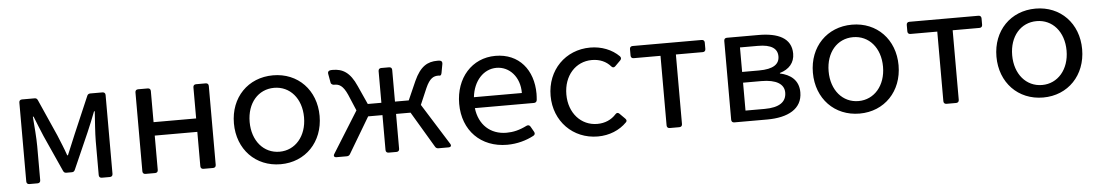

<svg xmlns="http://www.w3.org/2000/svg" viewBox="-32 -753 5963 1044"><g transform="rotate(-5 2950.0 -231.0)"><path d="M81.1 -446.3V-15.6C81.1 -5.9 86.9 0 96.7 0H141.6C151.4 0 157.2 -5.9 157.2 -15.6V-201.2C157.2 -243.2 151.4 -316.4 147.5 -363.3H151.4C165 -327.1 182.6 -287.1 196.3 -252.9L285.2 -55.7C289.1 -46.9 293.9 -43.9 302.7 -43.9H332C340.8 -43.9 345.7 -46.9 349.6 -55.7L436.5 -252.9C451.2 -287.1 467.8 -327.1 481.4 -363.3H485.4C482.4 -316.4 476.6 -243.2 476.6 -201.2V-15.6C476.6 -5.9 482.4 0 492.2 0H536.1C545.9 0 551.8 -5.9 551.8 -15.6V-446.3C551.8 -456.1 545.9 -461.9 536.1 -461.9H469.7C460.9 -461.9 455.1 -458 452.1 -450.2L366.2 -250L319.3 -137.7H315.4C302.7 -174.8 287.1 -211.9 271.5 -250L182.6 -450.2C178.7 -459 173.8 -461.9 165 -461.9H96.7C86.9 -461.9 81.1 -456.1 81.1 -446.3Z M714.8 -446.3V-15.6C714.8 -5.9 720.7 0 730.5 0H783.2C793 0 798.8 -5.9 798.8 -15.6V-203.1H1031.2V-15.6C1031.2 -5.9 1037.1 0 1046.9 0H1099.6C1109.4 0 1115.2 -5.9 1115.2 -15.6V-446.3C1115.2 -456.1 1109.4 -461.9 1099.6 -461.9H1046.9C1037.1 -461.9 1031.2 -456.1 1031.2 -446.3V-276.4H798.8V-446.3C798.8 -456.1 793 -461.9 783.2 -461.9H730.5C720.7 -461.9 714.8 -456.1 714.8 -446.3Z M1467.8 11.7C1603.5 11.7 1701.2 -89.8 1701.2 -231.4C1701.2 -373 1603.5 -473.6 1467.8 -473.6C1331.1 -473.6 1233.4 -373 1233.4 -231.4C1233.4 -89.8 1331.1 11.7 1467.8 11.7ZM1467.8 -56.6C1380.9 -56.6 1319.3 -128.9 1319.3 -231.4C1319.3 -335 1380.9 -405.3 1467.8 -405.3C1553.7 -405.3 1616.2 -335 1616.2 -231.4C1616.2 -128.9 1553.7 -56.6 1467.8 -56.6Z M2254.9 -243.2 2293 -332C2316.4 -384.8 2337.9 -393.6 2363.3 -393.6C2366.2 -393.6 2369.1 -393.6 2371.1 -392.6C2376 -392.6 2379.9 -396.5 2381.8 -406.2L2390.6 -454.1C2392.6 -462.9 2389.6 -471.7 2379.9 -473.6C2375 -474.6 2370.1 -474.6 2365.2 -474.6C2311.5 -474.6 2271.5 -453.1 2236.3 -375L2191.4 -273.4H2116.2V-446.3C2116.2 -456.1 2110.4 -461.9 2100.6 -461.9H2057.6C2047.9 -461.9 2042 -456.1 2042 -446.3V-273.4H1967.8L1921.9 -375C1887.7 -453.1 1846.7 -474.6 1793.9 -474.6C1789.1 -474.6 1784.2 -474.6 1779.3 -473.6C1769.5 -471.7 1765.6 -463.9 1767.6 -455.1L1776.4 -406.2C1778.3 -396.5 1789.1 -393.6 1793.9 -393.6C1794.9 -393.6 1794.9 -393.6 1795.9 -393.6C1821.3 -393.6 1842.8 -384.8 1866.2 -332L1903.3 -244.1L1762.7 -18.6C1755.9 -7.8 1760.7 0 1773.4 0H1829.1C1836.9 0 1843.8 -2.9 1847.7 -10.7L1963.9 -206.1H2042V-15.6C2042 -5.9 2047.9 0 2057.6 0H2100.6C2110.4 0 2116.2 -5.9 2116.2 -15.6V-206.1H2195.3L2311.5 -10.7C2315.4 -2.9 2322.3 0 2330.1 0H2384.8C2397.5 0 2402.3 -7.8 2395.5 -18.6Z M2886.7 -249C2886.7 -378.9 2810.5 -473.6 2681.6 -473.6C2552.7 -473.6 2462.9 -371.1 2462.9 -230.5C2462.9 -85 2560.5 13.7 2704.1 13.7C2758.8 13.7 2809.6 -1 2849.6 -22.5C2858.4 -27.3 2860.4 -35.2 2855.5 -43.9L2838.9 -73.2C2834 -82 2826.2 -84 2817.4 -80.1C2776.4 -59.6 2742.2 -51.8 2706.1 -51.8C2618.2 -51.8 2556.6 -108.4 2545.9 -200.2H2868.2C2877 -200.2 2883.8 -205.1 2884.8 -214.8C2885.7 -226.6 2886.7 -238.3 2886.7 -249ZM2807.6 -259.8H2545.9C2555.7 -348.6 2611.3 -408.2 2681.6 -408.2C2752 -408.2 2808.6 -347.7 2807.6 -259.8Z M3199.2 11.7C3261.7 11.7 3318.4 -11.7 3357.4 -51.8C3363.3 -57.6 3363.3 -64.5 3355.5 -72.3L3326.2 -101.6C3319.3 -108.4 3311.5 -108.4 3304.7 -100.6C3279.3 -72.3 3244.1 -56.6 3202.1 -56.6C3113.3 -56.6 3047.9 -128.9 3047.9 -230.5C3047.9 -333 3113.3 -405.3 3202.1 -405.3C3245.1 -405.3 3280.3 -389.6 3304.7 -361.3C3311.5 -353.5 3319.3 -353.5 3326.2 -360.4L3355.5 -389.6C3362.3 -396.5 3363.3 -404.3 3356.4 -412.1C3317.4 -451.2 3260.7 -473.6 3199.2 -473.6C3063.5 -473.6 2961.9 -371.1 2961.9 -230.5C2961.9 -91.8 3063.5 11.7 3199.2 11.7Z M3576.2 -395.5V-15.6C3576.2 -5.9 3582 0 3591.8 0H3644.5C3654.3 0 3660.2 -5.9 3660.2 -15.6V-395.5H3806.6C3816.4 -395.5 3822.3 -401.4 3822.3 -411.1V-446.3C3822.3 -456.1 3816.4 -461.9 3806.6 -461.9H3429.7C3419.9 -461.9 3414.1 -456.1 3414.1 -446.3V-411.1C3414.1 -401.4 3419.9 -395.5 3429.7 -395.5Z M3928.7 -446.3V-15.6C3928.7 -5.9 3934.6 0 3944.3 0H4124C4237.3 0 4316.4 -41 4316.4 -131.8C4316.4 -199.2 4270.5 -231.4 4214.8 -243.2V-246.1C4265.6 -260.7 4295.9 -294.9 4295.9 -344.7C4295.9 -429.7 4222.7 -461.9 4117.2 -461.9H3944.3C3934.6 -461.9 3928.7 -456.1 3928.7 -446.3ZM4102.5 -269.5H4010.7V-403.3H4108.4C4182.6 -403.3 4214.8 -378.9 4214.8 -336.9C4214.8 -294.9 4182.6 -269.5 4102.5 -269.5ZM4115.2 -58.6H4010.7V-210.9H4110.4C4192.4 -210.9 4234.4 -183.6 4234.4 -137.7C4234.4 -86.9 4196.3 -58.6 4115.2 -58.6Z M4627.9 11.7C4763.7 11.7 4861.3 -89.8 4861.3 -231.4C4861.3 -373 4763.7 -473.6 4627.9 -473.6C4491.2 -473.6 4393.6 -373 4393.6 -231.4C4393.6 -89.8 4491.2 11.7 4627.9 11.7ZM4627.9 -56.6C4541 -56.6 4479.5 -128.9 4479.5 -231.4C4479.5 -335 4541 -405.3 4627.9 -405.3C4713.9 -405.3 4776.4 -335 4776.4 -231.4C4776.4 -128.9 4713.9 -56.6 4627.9 -56.6Z M5086.9 -395.5V-15.6C5086.9 -5.9 5092.8 0 5102.5 0H5155.3C5165 0 5170.9 -5.9 5170.9 -15.6V-395.5H5317.4C5327.1 -395.5 5333 -401.4 5333 -411.1V-446.3C5333 -456.1 5327.1 -461.9 5317.4 -461.9H4940.4C4930.7 -461.9 4924.8 -456.1 4924.8 -446.3V-411.1C4924.8 -401.4 4930.7 -395.5 4940.4 -395.5Z M5629.9 11.7C5765.6 11.7 5863.3 -89.8 5863.3 -231.4C5863.3 -373 5765.6 -473.6 5629.9 -473.6C5493.2 -473.6 5395.5 -373 5395.5 -231.4C5395.5 -89.8 5493.2 11.7 5629.9 11.7ZM5629.9 -56.6C5543 -56.6 5481.4 -128.9 5481.4 -231.4C5481.4 -335 5543 -405.3 5629.9 -405.3C5715.8 -405.3 5778.3 -335 5778.3 -231.4C5778.3 -128.9 5715.8 -56.6 5629.9 -56.6Z"/></g></svg>

Font: Ed Sans Neue
Style: Regular
Weight: 400
Designer: Stephen Hutchings
Version: Version 1.004;PS 001.004;hotconv 1.0.88;makeotf.lib2.5.64775